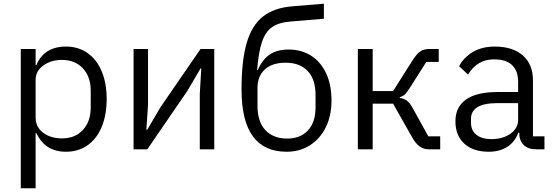

<svg xmlns="http://www.w3.org/2000/svg" viewBox="-20 -805 2987 1035"><path d="M92 210V-541H172V-454H176Q218 -554 336 -554Q402 -554 451.5 -519.5Q501 -485 528 -421Q555 -357 555 -271Q555 -185 528 -120.5Q501 -56 451.5 -21.5Q402 13 336 13Q279 13 239.5 -12Q200 -37 176 -87H172V210ZM469 -226V-316Q469 -391 427 -436.5Q385 -482 314 -482Q255 -482 213.5 -452Q172 -422 172 -375V-172Q172 -120 212.5 -89.5Q253 -59 314 -59Q385 -59 427 -104.5Q469 -150 469 -226Z M700 0V-541H778V-241L769 -106H774L845 -227L1061 -541H1135V0H1057V-300L1065 -436H1061L990 -315L774 0Z M1282 -322Q1282 -479 1310 -574Q1338 -669 1397.5 -716Q1457 -763 1556 -771L1726 -785V-704L1546 -689Q1483 -684 1447 -659Q1411 -634 1392.5 -580Q1374 -526 1366 -428H1370Q1394 -484 1434 -511Q1474 -538 1536 -538Q1604 -538 1656 -505.5Q1708 -473 1737.5 -411Q1767 -349 1767 -263Q1767 -182 1736.5 -119.5Q1706 -57 1651 -22Q1596 13 1525 13Q1282 13 1282 -322ZM1681 -226V-293Q1681 -378 1638.5 -422.5Q1596 -467 1520 -467Q1447 -467 1407.5 -430.5Q1368 -394 1368 -332V-236Q1368 -148 1411 -103Q1454 -58 1529 -58Q1598 -58 1639.5 -101.5Q1681 -145 1681 -226Z M1909 -541H1989V-314H2099L2204 -480Q2227 -516 2246.5 -528.5Q2266 -541 2295 -541H2345V-471H2278L2191 -334Q2173 -306 2163.5 -296.5Q2154 -287 2135 -281V-277Q2158 -274 2174 -262Q2190 -250 2206 -220L2289 -70H2353V0H2292Q2265 0 2243 -15Q2221 -30 2201 -66L2099 -246H1989V0H1909Z M2435 -151Q2435 -228 2492 -268.5Q2549 -309 2664 -309H2773V-363Q2773 -423 2740.5 -454Q2708 -485 2643 -485Q2552 -485 2503 -403L2455 -448Q2479 -495 2528.5 -524.5Q2578 -554 2647 -554Q2744 -554 2798.5 -506Q2853 -458 2853 -372V-70H2915V0H2872Q2826 0 2802.5 -24Q2779 -48 2779 -88V-90H2774Q2756 -40 2714.5 -13.5Q2673 13 2615 13Q2530 13 2482.5 -31Q2435 -75 2435 -151ZM2773 -158V-249H2660Q2589 -249 2554 -227.5Q2519 -206 2519 -165V-143Q2519 -101 2548.5 -78Q2578 -55 2629 -55Q2691 -55 2732 -84.5Q2773 -114 2773 -158Z"/></svg>

Font: IBM Plex Sans SC
Style: Regular
Weight: 400
Designer: Mike Abbink; Paul van der Laan; Pieter van Rosmalen; Eunyou Noh; Wujin Sim; Chorong Kim; Dohee Lee; Yejin We; Jinhee Kim
Foundry: Sandoll Inc.
Version: Version 1.000